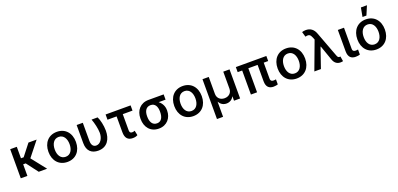

<svg xmlns="http://www.w3.org/2000/svg" viewBox="19 -1980 7008 3382"><g transform="rotate(-20 3523.5 -289.0)"><path d="M202.4 -545.5H78.5V0H202.4V-217.3H250L415.1 0H572.4L357.2 -272.7L574.2 -545.5H420.8L252.8 -330.6H202.4Z M953.1 11C1109.7 11 1210.9 -101.6 1210.9 -270.2C1210.9 -440 1109.7 -552.6 953.1 -552.6C796.5 -552.6 695.3 -440 695.3 -270.2C695.3 -101.6 796.5 11 953.1 11ZM813.9 -270.6C813.9 -372.9 859.4 -457.4 953.5 -457.4C1046.9 -457.4 1092.3 -372.9 1092.3 -270.6C1092.3 -168.7 1046.9 -85.2 953.5 -85.2C859.4 -85.2 813.9 -168.7 813.9 -270.6Z M1324.2 -545.5V-207.4C1324.2 -56.8 1407.7 9.9 1530.5 9.9C1702.1 9.9 1773.8 -121.8 1774.1 -277C1773.8 -376.4 1747.5 -485.8 1717.3 -545.5H1603.7C1633.9 -464.5 1658.7 -360.8 1660.5 -277C1660.5 -175.8 1607.2 -87.7 1527 -87.7C1481.5 -87.7 1439.6 -117.2 1439.6 -206V-545.5Z M2335.6 -545.5H1866.8V-447.4H2037.6V-151.3C2037.6 -39.4 2087 9.9 2175.8 9.9C2210.6 9.9 2237.6 6 2268.8 -12.1L2250 -101.6C2237.2 -95.9 2223 -90.2 2203.5 -90.2C2177.9 -90.2 2153.1 -95.9 2153.1 -148.8V-447.4H2335.6Z M2419 -269.9V-258.5C2419 -106.2 2509.2 9.9 2666.9 9.9C2821 9.9 2909.1 -104.8 2909.1 -238.6V-248.6C2909.1 -324.6 2872.5 -389.6 2818.9 -429.7H2948.9V-528.4H2665.5C2508.9 -528.4 2419 -416.5 2419 -269.9ZM2543 -258.5V-269.9C2543.3 -355.8 2578.1 -429.7 2665.5 -429.7C2752.1 -429.7 2785.2 -355.8 2785.2 -269.9V-258.5C2785.2 -166.2 2752.1 -88.8 2666.9 -88.8C2577.1 -88.8 2543.3 -166.2 2543 -258.5Z M3311.8 11C3468.4 11 3569.6 -101.6 3569.6 -270.2C3569.6 -440 3468.4 -552.6 3311.8 -552.6C3155.2 -552.6 3054 -440 3054 -270.2C3054 -101.6 3155.2 11 3311.8 11ZM3172.6 -270.6C3172.6 -372.9 3218 -457.4 3312.1 -457.4C3405.5 -457.4 3451 -372.9 3451 -270.6C3451 -168.7 3405.5 -85.2 3312.1 -85.2C3218 -85.2 3172.6 -168.7 3172.6 -270.6Z M3682.9 201H3797.6V-79.2H3801.8C3827.8 -27 3878.9 2.1 3936.4 2.1C3994.3 2.1 4045.8 -27 4071.4 -79.2H4075.6V0H4190V-545.5H4072.4V-227.6C4072.8 -150.9 4018.1 -97.3 3936.4 -97.3C3855.1 -97.3 3800.4 -150.2 3800.4 -227.6V-545.5H3682.9Z M4880 -545.5H4308.2V-450.6H4392.4V0H4507.8V-450.6H4681.8V-143.8C4681.8 -34.4 4736.2 6.7 4817.1 6.7C4851.9 6.7 4878.9 0 4898.4 -6V-100.9C4888.8 -98.7 4872.2 -95.9 4855.8 -95.9C4822.4 -95.9 4796.9 -105.5 4796.5 -152.7V-450.6H4880Z M5249.3 11C5405.9 11 5507.1 -101.6 5507.1 -270.2C5507.1 -440 5405.9 -552.6 5249.3 -552.6C5092.7 -552.6 4991.5 -440 4991.5 -270.2C4991.5 -101.6 5092.7 11 5249.3 11ZM5110.1 -270.6C5110.1 -372.9 5155.5 -457.4 5249.6 -457.4C5343 -457.4 5388.5 -372.9 5388.5 -270.6C5388.5 -168.7 5343 -85.2 5249.6 -85.2C5155.5 -85.2 5110.1 -168.7 5110.1 -270.6Z M6068.9 8.2C6085.2 8.5 6105.1 5.7 6118.6 2.1L6103 -90.6C6098.7 -90.2 6090.6 -89.1 6085.2 -89.1C6058.2 -89.1 6050.1 -108.7 6038.7 -138.5L5862.2 -609C5830.6 -693.9 5771.3 -737.2 5686.8 -737.2C5657.7 -737.2 5632.8 -731.5 5616.1 -725.1L5643.8 -629.6C5710.6 -647 5735.8 -634.2 5762.8 -566.4L5778.1 -527.3L5581.3 0H5704.5L5832.7 -371.8H5839.1L5937.9 -90.2C5962 -24.5 6008.5 8.2 6068.9 8.2Z M6220.2 -545.5V-143.8C6220.5 -34.4 6275.2 6.7 6356.2 6.7C6390.3 6.7 6417.3 1.1 6436.8 -5.3V-100.9C6427.6 -98.7 6411.2 -95.9 6394.5 -95.9C6361.2 -95.9 6334.9 -105.5 6334.9 -152.7L6335.6 -545.5Z M6744 11C6900.6 11 7001.8 -101.6 7001.8 -270.2C7001.8 -440 6900.6 -552.6 6744 -552.6C6587.4 -552.6 6486.2 -440 6486.2 -270.2C6486.2 -101.6 6587.4 11 6744 11ZM6604.8 -270.6C6604.8 -372.9 6650.2 -457.4 6744.3 -457.4C6837.7 -457.4 6883.2 -372.9 6883.2 -270.6C6883.2 -168.7 6837.7 -85.2 6744.3 -85.2C6650.2 -85.2 6604.8 -168.7 6604.8 -270.6ZM6706.7 -611.5H6780.2L6850.9 -779.1H6737.6Z"/></g></svg>

Font: Magic Ui Pro Semi Bold
Style: Regular
Weight: 600
Designer: Stefan Endress, Andreas Faust
Version: Version 1.000;FEAKit 1.0